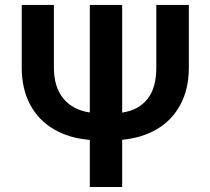

<svg xmlns="http://www.w3.org/2000/svg" viewBox="-20 -747 840 767"><path d="M604.4 -727.3H734.4V-477.3Q734.4 -392.4 701.3 -330.1Q668.3 -267.8 608.3 -231.9Q548.3 -196 468 -188.6V0H338.8V-188.2Q257.1 -194.6 195.7 -230.3Q134.2 -266 100.5 -328.8Q66.8 -391.7 66.8 -477.3V-727.3H195.3V-477.3Q195.3 -399.9 232.8 -353.9Q270.2 -307.9 338.8 -297.6V-727.3H468V-297.2Q533 -306.8 568.7 -350.9Q604.4 -394.9 604.4 -477.3Z"/></svg>

Font: Riot Sans
Style: Bold
Weight: 600
Designer: Rasmus Andersson
Foundry: rsms
Version: Version 4.001